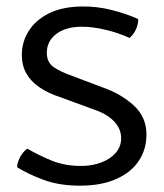

<svg xmlns="http://www.w3.org/2000/svg" viewBox="-20 -575 518 607"><path d="M34 -46.5Q34.5 -57.5 39 -68.8Q43.5 -80 50.8 -89.8Q58 -99.5 66.5 -105Q99.5 -85.5 142.8 -67.5Q186 -49.5 241.5 -50.5Q273.5 -51 301.2 -61.8Q329 -72.5 346 -92Q363 -111.5 363 -138Q363 -168.5 339.8 -192.2Q316.5 -216 273.5 -230L172.5 -267Q132.5 -280 105 -298.8Q77.5 -317.5 63.2 -343Q49 -368.5 49 -401.5Q49 -442.5 70.8 -477Q92.5 -511.5 134.2 -532.5Q176 -553.5 237 -554.5Q286.5 -555.5 334.8 -543Q383 -530.5 417 -514.5Q417 -497.5 409.5 -481.5Q402 -465.5 389.5 -455Q354 -471.5 312.2 -481.2Q270.5 -491 235 -490.5Q185.5 -489.5 156.8 -466.8Q128 -444 128 -408Q128 -378.5 148.8 -363.5Q169.5 -348.5 211 -334L307.5 -297.5Q363 -278 403 -241.5Q443 -205 443 -149.5Q443 -103 419 -66.8Q395 -30.5 349.2 -9.8Q303.5 11 239.5 12Q170.5 13 118.5 -6.2Q66.5 -25.5 34 -46.5Z"/></svg>

Font: Signika SC
Style: Regular
Weight: 300
Designer: Anna Giedryś
Foundry: Anna Giedryś
Version: Version 2.000